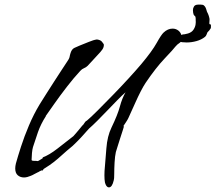

<svg xmlns="http://www.w3.org/2000/svg" viewBox="-20 -728 934 832"><path d="M452 84Q443 84 437 70L438 71Q434 65 433 48.5Q432 32 433 13Q437 -33 441 -85.5Q445 -138 463 -175Q490 -231 499.5 -266.5Q509 -302 524 -328Q509 -315 488 -293.5Q467 -272 444.5 -248.5Q422 -225 401.5 -204.5Q381 -184 366 -171Q364 -169 356 -160Q348 -151 340 -142Q332 -133 329 -130Q325 -126 312.5 -113Q300 -100 295 -96Q267 -73 249 -56.5Q231 -40 214 -26.5Q197 -13 171 3Q169 4 167 7.5Q165 11 161 13L162 12Q163 11 163 10Q163 9 155.5 12.5Q148 16 146 18H145Q136 22 128.5 26.5Q121 31 113 34Q106 37 98.5 39Q91 41 84 41Q68 41 57 31.5Q46 22 46 2Q46 -8 49 -20Q57 -49 71 -92.5Q85 -136 105.5 -184.5Q126 -233 152 -276Q163 -294 180 -320.5Q197 -347 214.5 -374.5Q232 -402 247 -424.5Q262 -447 269 -458Q280 -473 281.5 -481.5Q283 -490 286 -499Q291 -515 302.5 -520.5Q314 -526 324 -530Q345 -538 365 -546.5Q385 -555 400 -557Q415 -555 421 -548Q427 -541 428 -537.5Q429 -534 429 -542V-543Q430 -539 430 -533Q430 -523 423.5 -513.5Q417 -504 402 -488.5Q387 -473 360 -443Q353 -436 344 -432.5Q335 -429 328 -421Q300 -391 269.5 -351.5Q239 -312 214.5 -277Q190 -242 178 -225H179Q157 -191 144.5 -155.5Q132 -120 123 -91Q120 -81 118.5 -64.5Q117 -48 117 -38Q117 -28 117 -35Q117 -31 128 -31Q139 -31 143 -30Q143 -29 150 -33Q157 -37 163 -41Q169 -45 164 -45H163Q193 -56 229.5 -84.5Q266 -113 298 -138Q302 -142 309.5 -151Q317 -160 325 -169.5Q333 -179 336 -183Q342 -188 345.5 -194.5Q349 -201 355 -205V-204Q373 -219 403.5 -249.5Q434 -280 469.5 -316.5Q505 -353 537.5 -388.5Q570 -424 592 -450Q639 -506 659 -542Q679 -578 689 -587Q707 -604 728 -604Q742 -604 753 -595.5Q764 -587 768 -570Q773 -552 760 -543.5Q747 -535 740 -526Q732 -515 693.5 -474.5Q655 -434 611 -369Q601 -354 589.5 -331.5Q578 -309 567.5 -285.5Q557 -262 548.5 -243.5Q540 -225 537 -218Q533 -209 525.5 -198Q518 -187 514.5 -181.5Q511 -176 517 -182L518 -183Q518 -181 512.5 -165Q507 -149 500.5 -128Q494 -107 488.5 -90Q483 -73 482 -69Q478 -51 476.5 -24Q475 3 475 25.5Q475 48 473 53Q466 84 452 84ZM789 -544Q749 -544 729 -560Q722 -565 719.5 -577Q717 -589 723 -587Q730 -584 736.5 -582.5Q743 -581 750 -579Q752 -578 757 -577Q762 -576 764 -576Q767 -576 769 -577.5Q771 -579 774 -579Q779 -579 784.5 -580.5Q790 -582 795 -583Q811 -588 818.5 -599.5Q826 -611 827.5 -622.5Q829 -634 828 -639V-647Q828 -656 824.5 -658.5Q821 -661 819 -665Q818 -668 817 -673Q816 -678 816 -684Q816 -693 821 -700.5Q826 -708 839 -708H850Q855 -708 859 -707Q863 -706 867 -701Q870 -698 873 -690Q876 -682 877 -677Q885 -663 888 -646V-642Q888 -638 887.5 -634Q887 -630 887 -626Q888 -622 891 -622.5Q894 -623 894 -619Q894 -615 894 -611Q894 -607 893 -605Q887 -595 879 -588Q877 -584 875 -578Q873 -572 868 -568Q853 -556 831.5 -550Q810 -544 789 -544Z"/></svg>

Font: Vujahday Script
Style: Regular
Weight: 400
Designer: Robert E. Leuschke
Foundry: Robert E. Leuschke
Version: Version 1.010; ttfautohint (v1.8.3)